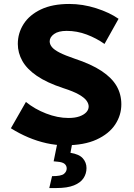

<svg xmlns="http://www.w3.org/2000/svg" viewBox="-20 -722 678 970"><path d="M35 -74 111 -207Q155 -171 213 -148.5Q271 -126 326 -126Q359 -126 381.5 -134Q404 -142 416 -155Q428 -168 428 -184Q428 -198 417.5 -213Q407 -228 379.5 -244Q352 -260 299 -277Q217 -304 166.5 -338.5Q116 -373 93 -414Q70 -455 70 -500Q70 -555 99.5 -601Q129 -647 187 -674.5Q245 -702 330 -702Q398 -702 465.5 -680.5Q533 -659 579 -627L508 -500Q467 -529 418 -547.5Q369 -566 317 -566Q275 -566 253 -550Q231 -534 231 -513Q231 -498 242.5 -484Q254 -470 281.5 -456Q309 -442 356 -426Q441 -398 493 -363.5Q545 -329 569 -287.5Q593 -246 593 -195Q593 -140 562 -93Q531 -46 468 -17Q405 12 309 12Q262 12 215 1.5Q168 -9 123 -28Q78 -47 35 -74ZM229 228 243 168Q289 168 303 156.5Q317 145 317 129Q317 115 306.5 106Q296 97 271 95L251 93L273 -15L347 -9L336 50Q380 57 398.5 78Q417 99 417 127Q417 155 402 178Q387 201 353.5 214.5Q320 228 265 228Z"/></svg>

Font: Radio Canada
Style: Regular
Weight: 400
Designer: Charles Daoud, Etienne Aubert Bonn, Alexandre Saumier Demers, Jacques Le Bailly
Foundry: Radio-Canada
Version: Version 2.104;gftools[0.9.28.dev5+ged2979d]